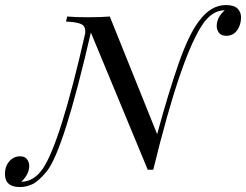

<svg xmlns="http://www.w3.org/2000/svg" viewBox="-93 -674 984 768"><path d="M23.9 -9.8Q23.9 22.5 -7.8 53.2H-5.9Q43 51.3 78.1 1Q148.9 -104 248 -541.5Q249 -560.5 242.2 -569.8Q231.4 -585 170.9 -587.9L175.8 -607.9Q207 -605 259.3 -605Q311.5 -605 346.2 -607.9L535.6 -137.2Q579.6 -299.8 621.1 -418.7Q662.6 -537.6 703.1 -589.8Q750 -653.8 811 -653.8Q843.3 -653.8 857.2 -639.6Q871.1 -625.5 871.1 -605.5Q871.1 -585.4 864.3 -568.8Q848.6 -530.8 812 -530.8Q792 -530.8 783 -542.7Q773.9 -554.7 773.9 -569.8Q773.9 -605 806.2 -632.8H803.2Q757.8 -631.8 721.2 -582Q632.8 -457.5 520 4.9H498L270.5 -543.9Q162.1 -73.7 94.2 11.2Q60.5 51.8 36.1 63Q11.7 74.2 -13.2 74.2Q-73.2 74.2 -73.2 22Q-73.2 -16.6 -45.9 -38.1Q-32.2 -48.8 -12.9 -48.8Q6.3 -48.8 15.1 -37.1Q23.9 -25.4 23.9 -9.8Z"/></svg>

Font: PlayfairDisplaySC-Italic
Style: Italic
Weight: 400
Italic angle: -14°
Designer: Claus Eggers Sørensen
Foundry: Claus Eggers Sørensen
Version: Version 1.004;PS 001.004;hotconv 1.0.70;makeotf.lib2.5.58329